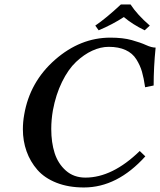

<svg xmlns="http://www.w3.org/2000/svg" viewBox="-20 -826 714 856"><path d="M354 9.8Q285.2 9.8 231.9 -11.2Q178.7 -32.2 146.7 -68.8Q114.7 -105.5 98.4 -151.4Q82 -197.3 82 -250Q82 -282.2 87.9 -314.9Q112.8 -460.9 225.3 -559.6Q337.9 -658.2 472.2 -658.2Q528.3 -658.2 567.6 -647.2Q606.9 -636.2 631.3 -625Q655.8 -613.8 673.8 -613.8Q665 -526.9 665 -444.8L627 -437Q621.1 -478 613 -506.1Q605 -534.2 587.9 -561.5Q570.8 -588.9 539.8 -603Q508.8 -617.2 464.8 -617.2Q428.7 -617.2 391.4 -600.1Q354 -583 319.1 -550Q284.2 -517.1 256.6 -460.9Q229 -404.8 215.8 -334Q208.5 -291.5 208.5 -251Q208.5 -190.9 223.6 -143.6Q238.8 -96.2 273.9 -65.2Q309.1 -34.2 360.8 -34.2Q481 -34.2 603 -152.8L627.9 -128.9Q502.9 9.8 354 9.8ZM562 -806.2Q591.8 -760.3 647.9 -711.9L625 -690.9Q569.8 -717.8 532.2 -750Q481.4 -716.8 419.9 -690.9L404.8 -711.9Q453.6 -745.1 519 -806.2Z"/></svg>

Font: Linux Libertine O
Style: Semibold Italic
Weight: 600
Italic angle: -11.5°
Designer: Philipp H. Poll
Foundry: Philipp H. Poll
Version: Version 5.1.2